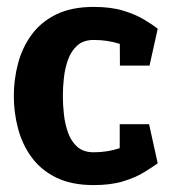

<svg xmlns="http://www.w3.org/2000/svg" viewBox="-20 -528 512 556"><path d="M251.7 8Q186.7 8 142.3 -14Q98 -36 71.2 -73Q44.3 -110 32.2 -156Q20 -202 20 -250Q20 -298 32.2 -344Q44.3 -390 71.2 -427Q98 -464 142.3 -486Q186.7 -508 251.7 -508V-412.3Q221.7 -412.3 203.8 -396.3Q186 -380.3 177 -355.2Q168 -330 165 -302.2Q162 -274.3 162 -250Q162 -225.7 165 -197.5Q168 -169.3 177 -144Q186 -118.7 203.8 -102.8Q221.7 -87 251.7 -87ZM250.7 8V-87Q291.7 -87 327.5 -99.2Q363.3 -111.3 388.3 -126.3L436.7 -55Q421.3 -44 397 -29Q372.7 -14 336.8 -3Q301 8 250.7 8ZM388.3 -374Q363 -389 327.7 -400.7Q292.3 -412.3 251.3 -412.3V-508Q301.7 -508 337.3 -497Q373 -486 397.3 -471.3Q421.7 -456.7 436.7 -444.7ZM326.7 -168.3H411.7L436.7 -55H326.7ZM327.3 -338 326.7 -444 436.7 -444.7 413 -338Z"/></svg>

Font: Epunda Slab Light
Style: Regular
Weight: 300
Designer: Simon Atzbach
Foundry: typofactur
Version: Version 1.102